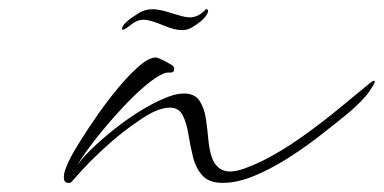

<svg xmlns="http://www.w3.org/2000/svg" viewBox="-20 -393 842 421"><path d="M134 8H130Q120 8 120 -4Q120 -14 124.5 -24.5Q129 -35 130 -38Q138 -55 155.5 -83Q173 -111 195 -142.5Q217 -174 241 -202.5Q265 -231 286 -249Q307 -267 322 -267Q326 -267 338.5 -260.5Q351 -254 357 -250Q362 -247 362 -242Q362 -234 355 -234H350Q347 -234 344 -233.5Q341 -233 335 -230Q320 -223 298 -204.5Q276 -186 252 -160.5Q228 -135 206.5 -109Q185 -83 170 -62Q155 -41 150 -31Q159 -45 180 -65.5Q201 -86 228.5 -108Q256 -130 285.5 -148.5Q315 -167 342 -178Q365 -188 383 -188Q407 -188 417.5 -172Q428 -156 431.5 -132.5Q435 -109 437 -85Q441 -47 453 -32Q465 -17 484 -17Q498 -17 516 -23.5Q534 -30 555 -40Q597 -61 641.5 -92.5Q686 -124 727 -158L790 -210Q798 -216 800 -216Q806 -216 790.5 -193.5Q775 -171 740 -142Q713 -120 679.5 -94Q646 -68 609.5 -45Q573 -22 536.5 -7Q500 8 468 8Q438 8 423.5 -8.5Q409 -25 403 -49.5Q397 -74 393 -99Q389 -124 380.5 -140.5Q372 -157 352 -157Q339 -157 322 -150Q305 -143 281 -126Q249 -104 223.5 -81.5Q198 -59 177 -38Q170 -31 160 -20Q150 -9 142.5 -0.5Q135 8 134 8ZM379.4 -326.9Q362.4 -326.9 336.9 -337.9Q308 -349.8 295.2 -349.8Q280.8 -349.8 267.2 -338.8Q253.6 -327.7 248.5 -327.7Q247.6 -328.6 247.6 -329.4Q247.6 -336.2 257 -344.7Q266.3 -353.2 284.2 -364.3Q297.8 -372.8 314.8 -372.8Q330.1 -372.8 355.6 -364.3Q369.2 -360 379 -357.5Q388.7 -354.9 395.5 -354.9Q415.9 -354.9 431.2 -372.8Q436.3 -372.8 436.3 -369.4Q436.3 -363.4 428.3 -354.1Q420.2 -344.7 402.3 -333.7Q391.3 -326.9 379.4 -326.9Z"/></svg>

Font: WindSong
Style: Regular
Weight: 400
Designer: Robert E. Leuschke
Foundry: Robert E. Leuschke
Version: Version 1.010; ttfautohint (v1.8.3)